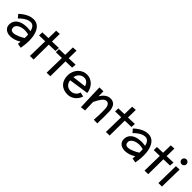

<svg xmlns="http://www.w3.org/2000/svg" viewBox="373 -2261 3849 3849"><g transform="rotate(45 2297.5 -336.5)"><path d="M451.2 30.8 458 -38.1Q398.4 0 341.1 17.1Q283.7 34.2 233.9 34.2Q198.7 34.2 165.8 25.1Q132.8 16.1 107.7 -2.7Q82.5 -21.5 67.1 -50.5Q51.8 -79.6 51.8 -119.1Q51.8 -158.7 63.5 -189.9Q75.2 -221.2 95.7 -245.1Q116.2 -269 144 -286.1Q171.9 -303.2 203.9 -314Q235.8 -324.7 271 -329.8Q306.2 -335 340.8 -335Q373 -335 400.9 -332.5Q428.7 -330.1 450.2 -326.2Q443.8 -350.6 434.6 -374.3Q425.3 -397.9 410.9 -416.7Q396.5 -435.5 375.5 -447.3Q354.5 -459 325.2 -459Q306.2 -459 281.7 -453.4Q257.3 -447.8 228 -433.1Q198.7 -418.5 164.1 -392.8Q129.4 -367.2 89.8 -327.1L30.8 -398.9Q77.6 -442.9 120.6 -470.7Q163.6 -498.5 201.4 -514.4Q239.3 -530.3 271.7 -536.1Q304.2 -542 330.1 -542Q375 -542 410.2 -526.6Q445.3 -511.2 471.9 -484.6Q498.5 -458 516.8 -422.1Q535.2 -386.2 546.9 -345Q558.6 -303.7 563.7 -259.3Q568.8 -214.8 568.8 -170.9Q568.8 -124 563.5 -70.3Q558.1 -16.6 546.9 46.9ZM464.8 -147Q465.8 -171.4 466.3 -195.3Q466.8 -219.2 463.9 -245.1Q439.9 -252.4 413.6 -256.8Q387.2 -261.2 360.8 -261.2Q316.9 -261.2 275.6 -251Q234.4 -240.7 204.6 -221.2Q174.8 -201.7 159.9 -173.3Q145 -145 153.8 -108.9Q160.6 -79.6 180.4 -67.9Q200.2 -56.2 228 -56.2Q256.3 -56.2 289.3 -65.7Q322.3 -75.2 354.7 -89.1Q387.2 -103 416 -118.7Q444.8 -134.3 464.8 -147Z M904.3 -703.1 900.9 -484.9 1090.3 -491.2 1083 -399.9 899.9 -395 896 30.8 793 33.2 801.3 -392.1 632.3 -388.2 634.3 -478 803.2 -482.9 807.1 -696.8Z M1378.4 -703.1 1375 -484.9 1564.5 -491.2 1557.1 -399.9 1374 -395 1370.1 30.8 1267.1 33.2 1275.4 -392.1 1106.4 -388.2 1108.4 -478 1277.3 -482.9 1281.2 -696.8Z M1870.1 -44.9Q1896 -44.9 1921.4 -53Q1946.8 -61 1968.3 -76.4Q1989.7 -91.8 2005.6 -114.7Q2021.5 -137.7 2028.8 -168L2123 -148.9Q2109.4 -104.5 2084.5 -68.4Q2059.6 -32.2 2026.4 -6.3Q1993.2 19.5 1953.4 33.7Q1913.6 47.9 1870.1 47.9Q1805.7 47.9 1755.9 28.3Q1706.1 8.8 1671.9 -26.9Q1637.7 -62.5 1619.9 -112.8Q1602.1 -163.1 1602.1 -225.1Q1602.1 -286.1 1622.8 -339.1Q1643.6 -392.1 1679.7 -431.2Q1715.8 -470.2 1764.6 -492.7Q1813.5 -515.1 1870.1 -515.1Q1920.9 -515.1 1965.8 -495.4Q2010.7 -475.6 2045.4 -440.7Q2080.1 -405.8 2102.5 -358.4Q2125 -311 2130.9 -255.9L1708 -192.9Q1711.4 -158.2 1725.1 -130.6Q1738.8 -103 1760 -84Q1781.2 -64.9 1809.3 -54.9Q1837.4 -44.9 1870.1 -44.9ZM2004.9 -318.8 2002 -328.1Q1983.4 -376.5 1950.9 -403.8Q1918.5 -431.2 1870.1 -431.2Q1849.6 -431.2 1825.2 -424.1Q1800.8 -417 1777.8 -399.9Q1754.9 -382.8 1736.6 -354.2Q1718.3 -325.7 1710.9 -283.2Z M2242.7 36.1Q2239.7 -47.9 2237.3 -116Q2234.9 -184.1 2232.9 -237.8Q2231 -291.5 2229.7 -332.5Q2228.5 -373.5 2227.5 -403.3Q2225.6 -473.1 2224.6 -506.8L2335.9 -508.8L2337.9 -368.2Q2354 -396 2374.5 -420.7Q2395 -445.3 2418.9 -464.4Q2442.9 -483.4 2470 -495.1Q2497.1 -506.8 2526.9 -508.8Q2564 -511.2 2591.6 -502.4Q2619.1 -493.7 2638.7 -478Q2658.2 -462.4 2670.9 -441.2Q2683.6 -419.9 2690.9 -397.2Q2698.2 -374.5 2701.4 -352.1Q2704.6 -329.6 2705.6 -311Q2708.5 -227.1 2707 -142.1Q2705.6 -57.1 2703.6 34.2L2603.5 30.8Q2607.4 -47.9 2610.6 -126.5Q2613.8 -205.1 2609.9 -285.2Q2609.9 -293.9 2608.6 -307.9Q2607.4 -321.8 2603.3 -337.4Q2599.1 -353 2591.8 -368.4Q2584.5 -383.8 2572.8 -395.3Q2561 -406.7 2544.2 -412.6Q2527.3 -418.5 2504.9 -415Q2466.3 -409.2 2426.5 -358.6Q2386.7 -308.1 2340.8 -210.9Q2342.8 -132.3 2344 -85.7Q2345.2 -39.1 2346.2 -15.1Q2347.2 13.2 2347.7 22.9Z M3059.1 -703.1 3055.7 -484.9 3245.1 -491.2 3237.8 -399.9 3054.7 -395 3050.8 30.8 2947.8 33.2 2956.1 -392.1 2787.1 -388.2 2789.1 -478 2958 -482.9 2961.9 -696.8Z M3701.2 30.8 3708 -38.1Q3648.4 0 3591.1 17.1Q3533.7 34.2 3483.9 34.2Q3448.7 34.2 3415.8 25.1Q3382.8 16.1 3357.7 -2.7Q3332.5 -21.5 3317.1 -50.5Q3301.8 -79.6 3301.8 -119.1Q3301.8 -158.7 3313.5 -189.9Q3325.2 -221.2 3345.7 -245.1Q3366.2 -269 3394 -286.1Q3421.9 -303.2 3453.9 -314Q3485.8 -324.7 3521 -329.8Q3556.2 -335 3590.8 -335Q3623 -335 3650.9 -332.5Q3678.7 -330.1 3700.2 -326.2Q3693.8 -350.6 3684.6 -374.3Q3675.3 -397.9 3660.9 -416.7Q3646.5 -435.5 3625.5 -447.3Q3604.5 -459 3575.2 -459Q3556.2 -459 3531.7 -453.4Q3507.3 -447.8 3478 -433.1Q3448.7 -418.5 3414.1 -392.8Q3379.4 -367.2 3339.8 -327.1L3280.8 -398.9Q3327.6 -442.9 3370.6 -470.7Q3413.6 -498.5 3451.4 -514.4Q3489.3 -530.3 3521.7 -536.1Q3554.2 -542 3580.1 -542Q3625 -542 3660.2 -526.6Q3695.3 -511.2 3721.9 -484.6Q3748.5 -458 3766.8 -422.1Q3785.2 -386.2 3796.9 -345Q3808.6 -303.7 3813.7 -259.3Q3818.8 -214.8 3818.8 -170.9Q3818.8 -124 3813.5 -70.3Q3808.1 -16.6 3796.9 46.9ZM3714.8 -147Q3715.8 -171.4 3716.3 -195.3Q3716.8 -219.2 3713.9 -245.1Q3689.9 -252.4 3663.6 -256.8Q3637.2 -261.2 3610.8 -261.2Q3566.9 -261.2 3525.6 -251Q3484.4 -240.7 3454.6 -221.2Q3424.8 -201.7 3409.9 -173.3Q3395 -145 3403.8 -108.9Q3410.6 -79.6 3430.4 -67.9Q3450.2 -56.2 3478 -56.2Q3506.3 -56.2 3539.3 -65.7Q3572.3 -75.2 3604.7 -89.1Q3637.2 -103 3666 -118.7Q3694.8 -134.3 3714.8 -147Z M4154.3 -703.1 4150.9 -484.9 4340.3 -491.2 4333 -399.9 4149.9 -395 4146 30.8 4043 33.2 4051.3 -392.1 3882.3 -388.2 3884.3 -478 4053.2 -482.9 4057.1 -696.8Z M4548.3 -650.9Q4548.3 -636.7 4542.7 -624Q4537.1 -611.3 4527.6 -602.1Q4518.1 -592.8 4505.4 -587.4Q4492.7 -582 4478 -582Q4463.9 -582 4451.4 -587.4Q4439 -592.8 4429.4 -602.1Q4419.9 -611.3 4414.6 -624Q4409.2 -636.7 4409.2 -650.9Q4409.2 -665.5 4414.6 -678.2Q4419.9 -690.9 4429.4 -700.4Q4439 -710 4451.4 -715.6Q4463.9 -721.2 4478 -721.2Q4492.7 -721.2 4505.4 -715.6Q4518.1 -710 4527.6 -700.4Q4537.1 -690.9 4542.7 -678.2Q4548.3 -665.5 4548.3 -650.9ZM4525.4 -479Q4523.9 -409.2 4522.7 -350.8Q4521.5 -292.5 4520.5 -244.6Q4519.5 -196.8 4518.8 -158.9Q4518.1 -121.1 4517.6 -92.8Q4516.1 -25.4 4516.1 13.2H4416Q4417 -39.6 4418.5 -112.3Q4419.4 -174.8 4421.1 -265.1Q4422.9 -355.5 4424.3 -475.1Z"/></g></svg>

Font: McLaren
Style: Regular
Weight: 400
Designer: Astigmatic (AOETI)
Foundry: Astigmatic (AOETI)
Version: Version 1.000